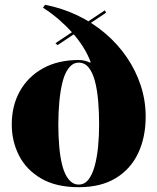

<svg xmlns="http://www.w3.org/2000/svg" viewBox="-20 -765 656 800"><path d="M308 15Q214 15 152 -21Q90 -57 59.5 -116.5Q29 -176 29 -246Q29 -325 63 -385.5Q97 -446 159.5 -480.5Q222 -515 308 -515Q321 -515 333 -512Q345 -509 355 -504L358 -506Q346 -538 326.5 -569Q307 -600 281.5 -628.5Q256 -657 225.5 -683.5Q195 -710 159 -733L168 -745Q240 -731 303.5 -700.5Q367 -670 419 -625.5Q471 -581 508.5 -526Q546 -471 566.5 -408.5Q587 -346 587 -279Q587 -193 555.5 -126.5Q524 -60 462 -22.5Q400 15 308 15ZM308 4Q332 4 348 -16Q364 -36 374 -71.5Q384 -107 388.5 -152Q393 -197 393 -246Q393 -298 389 -344.5Q385 -391 375.5 -427Q366 -463 349.5 -483.5Q333 -504 308 -504Q285 -504 268 -483.5Q251 -463 241.5 -427Q232 -391 227.5 -344.5Q223 -298 223 -246Q223 -198 227 -152.5Q231 -107 240.5 -72Q250 -37 267 -16.5Q284 4 308 4ZM220 -577 211 -585 417 -722 422 -712Z"/></svg>

Font: Kalnia Thin SemiBold
Style: Regular
Weight: 600
Version: Version 1.105